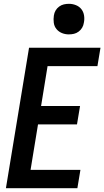

<svg xmlns="http://www.w3.org/2000/svg" viewBox="-20 -985 546 1005"><path d="M11 0 132 -735H506L490 -639H229L195 -430H399L383 -334H179L140 -96H401L385 0ZM340 -805Q321 -805 304 -812Q287 -819 275.5 -833Q264 -847 261.5 -866Q259 -885 262 -904Q264 -918 271 -930Q278 -942 289.5 -950.5Q301 -959 314 -962Q327 -965 341 -965Q360 -965 377.5 -958Q395 -951 406 -937Q417 -923 420 -904Q423 -885 419 -866Q417 -852 410 -840Q403 -828 391.5 -819.5Q380 -811 367 -808Q354 -805 340 -805Z"/></svg>

Font: Iosevka Term Curly
Style: Bold Italic
Weight: 700
Italic angle: -9°
Designer: Belleve Invis
Foundry: Belleve Invis
Version: Version 32.3.0